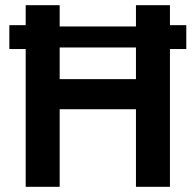

<svg xmlns="http://www.w3.org/2000/svg" viewBox="-20 -720 754 740"><path d="M16 -531H79V0H210V-299H504V0H635V-531H698V-623H635V-700H504V-618H210V-700H79V-623H16ZM210 -415V-537H504V-415Z"/></svg>

Font: Fixel Display SemiBold
Style: Regular
Weight: 600
Designer: AlfaBravo + MacPaw
Foundry: Kyrylo Tkachov, Marchela Mozhyna, Serhii Makarenko, Maria Weinstein, Zakhar Kryvoshyya
Version: Version 1.211